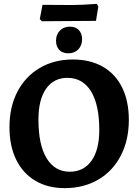

<svg xmlns="http://www.w3.org/2000/svg" viewBox="-20 -962 715 994"><path d="M29 -304Q29 -408 70 -487Q111 -566 185.5 -610Q260 -654 357 -654Q447 -654 512.5 -616.5Q578 -579 612.5 -508.5Q647 -438 647 -341Q647 -237 605.5 -156.5Q564 -76 488.5 -32Q413 12 315 12Q227 12 162.5 -26.5Q98 -65 63.5 -136Q29 -207 29 -304ZM494 -289Q494 -420 451 -489.5Q408 -559 329 -559Q258 -559 218.5 -502.5Q179 -446 179 -343Q179 -212 221.5 -142.5Q264 -73 341 -73Q413 -73 453.5 -129.5Q494 -186 494 -289ZM186 -863 200 -937 354 -936Q402 -936 481 -942L489 -929L477 -854L336 -853L197 -852ZM270 -751Q270 -783 290 -803.5Q310 -824 342 -824Q372 -824 388.5 -806Q405 -788 405 -759Q405 -727 385.5 -706.5Q366 -686 334 -686Q303 -686 286.5 -704Q270 -722 270 -751Z"/></svg>

Font: Alegreya
Style: Bold
Weight: 700
Designer: Juan Pablo del Peral
Foundry: Huerta Tipografica
Version: Version 2.008; ttfautohint (v1.8)